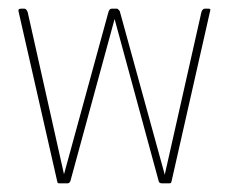

<svg xmlns="http://www.w3.org/2000/svg" viewBox="-20 -424 526 444"><path d="M377 -6Q376 -1 374.5 -0.5Q373 0 371 0H355Q348 0 347 -5L245 -380L143 -6Q141 0 136 0H120Q115 0 114 -0.5Q113 -1 112 -6L23 -397Q21 -404 29 -404H36Q38 -404 40 -402.5Q42 -401 44 -396L128 -21L231 -397Q233 -402 235 -403Q237 -404 239 -404H250Q253 -404 257 -398L361 -20L446 -397Q449 -404 454 -404H462Q468 -404 466 -399Z"/></svg>

Font: Chathura Thin
Style: Regular
Weight: 250
Designer: Appaji Ambarisha Darbha
Foundry: Aditya Fonts
Version: Version 1.002 2016